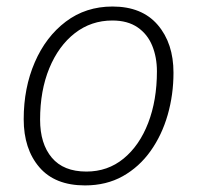

<svg xmlns="http://www.w3.org/2000/svg" viewBox="-20 -560 604 589"><path d="M240.7 8.8Q148.4 8.8 100.6 -47.1Q52.7 -103 52.7 -194.3Q52.7 -290.5 86.7 -368.9Q120.6 -447.3 181.9 -493.7Q243.2 -540 325.2 -540Q415.5 -540 463.9 -483.6Q512.2 -427.2 512.2 -336.9Q512.2 -269.5 494.4 -207.5Q476.6 -145.5 441.9 -96.7Q407.2 -47.9 356.7 -19.5Q306.2 8.8 240.7 8.8ZM245.1 -33.7Q310.5 -33.7 359.1 -73.5Q407.7 -113.3 434.6 -182.9Q461.4 -252.4 461.4 -341.3Q461.4 -384.3 447 -419.7Q432.6 -455.1 402.1 -476.1Q371.6 -497.1 324.7 -497.1Q259.8 -497.1 209.7 -458.3Q159.7 -419.4 131.3 -350.8Q103 -282.2 103 -192.9Q103 -119.1 138.9 -76.4Q174.8 -33.7 245.1 -33.7Z"/></svg>

Font: Open Sans Light
Style: Italic
Weight: 300
Italic angle: -12°
Designer: Monotype Design Team
Foundry: Monotype Imaging Inc.
Version: Version 3.003; ttfautohint (v1.8.4)